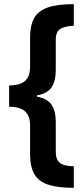

<svg xmlns="http://www.w3.org/2000/svg" viewBox="-20 -741 405 926"><path d="M336 165Q260 165 213.5 150Q167 135 146 99.5Q125 64 125 0V-137Q125 -181 101.5 -203.5Q78 -226 24 -226V-329Q76 -329 100.5 -350.5Q125 -372 125 -418V-558Q125 -616 143.5 -651.5Q162 -687 208 -704Q254 -721 336 -721V-617Q294 -615 271.5 -602Q249 -589 249 -548V-404Q249 -349 228 -319Q207 -289 158 -281V-275Q208 -266 228.5 -236Q249 -206 249 -153V-9Q249 28 268 44Q287 60 336 61Z"/></svg>

Font: Noto Sans Khmer UI ExtraCondensed
Style: Bold
Weight: 700
Width: 2
Designer: Danh Hong and the Monotype Design Team
Foundry: Monotype Imaging Inc.
Version: Version 2.002; ttfautohint (v1.8.4.7-5d5b)